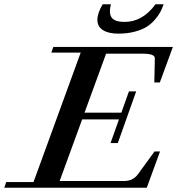

<svg xmlns="http://www.w3.org/2000/svg" viewBox="-64 -884 834 904"><path d="M493.2 -725.6Q446.8 -725.6 420.7 -742.2Q394.5 -758.8 394.5 -790.5Q394.5 -822.3 419.4 -863.8H458Q447.3 -819.8 462.4 -800.3Q477.5 -780.8 522.5 -780.8Q607.4 -780.8 668 -863.8H706.5Q699.2 -843.8 691.2 -828.1Q683.1 -812.5 666 -792.2Q648.9 -772 627.4 -758.3Q606 -744.6 571 -735.1Q536.1 -725.6 493.2 -725.6ZM-43.9 0 -34.7 -26.9H93.8L315.9 -636.2H177.7L187 -663.1H750L688.5 -495.6H662.6L665 -608.4Q665.5 -620.6 651.1 -626Q636.7 -631.3 605 -631.3H435.5L334 -353.5H507.3L543 -453.6H577.1L490.7 -210.4H456.5L496.1 -321.8H322.8L216.8 -31.7H520Q562 -31.7 585.4 -63.5L663.6 -170.9H689.5L627 0Z"/></svg>

Font: Elstob 14pt SemiBold
Style: Italic
Weight: 600
Italic angle: -20°
Designer: Peter S. Baker
Version: Version 1.015